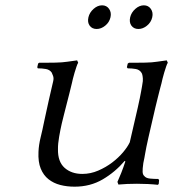

<svg xmlns="http://www.w3.org/2000/svg" viewBox="-20 -691 651 722"><path d="M448.9 -86 451.4 -84C446.7 -69.3 441.5 -55 436 -41C430.4 -27 425.6 -15.7 421.6 -7L425.3 3C446.4 1 469.7 0 495 0C508.3 0 521.9 0.3 535.8 1C549.6 1.7 562.4 2.7 574.1 4L577 0L578.2 -14L575.2 -18C564.5 -18 554.1 -18.5 544 -19.5C533.9 -20.5 526.8 -23.7 522.7 -29C518.8 -32.3 516.7 -37.5 516.3 -44.5C515.9 -51.5 516.8 -62.7 519 -78C520.6 -84.7 521.8 -90.8 522.8 -96.5C523.8 -102.2 524.9 -108.3 526.1 -115C527.3 -121.7 528.8 -129.7 530.6 -139C532.4 -148.3 535 -160.3 538.4 -175L564.3 -287C567.6 -301.7 570.5 -313.5 573 -322.5C575.4 -331.5 577.3 -339.3 578.9 -346C580.4 -352.7 581.9 -358.3 583.3 -363C584.7 -367.7 586 -372.7 587.3 -378L591.2 -395C592.9 -402.3 595 -410 597.5 -418C600 -426 602.4 -433.5 604.7 -440.5C607 -447.5 609.1 -452.3 611 -455L607.1 -464L571 -459C558.5 -457 543.6 -455.8 526.2 -455.5C508.8 -455.2 494.4 -455 483 -455H465L460.4 -452L457.1 -438L460.2 -434C470.9 -434 481 -433.2 490.6 -431.5C500.2 -429.8 507.5 -425 512.3 -417C513.8 -415 515.1 -411.2 516.1 -405.5C517.1 -399.8 517.5 -393.3 517.1 -386C516.2 -379.3 515.3 -373 514.2 -367C513.2 -361 512 -354.3 510.6 -347C509.2 -339.7 507.6 -331.2 505.7 -321.5C503.8 -311.8 501.3 -300 498 -286L468 -156C462.7 -144.7 454.3 -132.2 442.9 -118.5C431.4 -104.8 417.7 -92 402 -80C386.2 -68 368.7 -57.8 349.4 -49.5C330.2 -41.2 310.2 -37 289.5 -37C262.2 -37 240 -44.7 222.8 -60C205.7 -75.3 197.4 -98.7 198 -130C197.8 -143.3 199.2 -159.2 202.5 -177.5C205.7 -195.8 209 -212.3 212.4 -227C214.4 -235.7 217 -246.3 220.3 -259C223.5 -271.7 227 -285 230.5 -299C234.1 -313 237.6 -326.8 241.1 -340.5C244.6 -354.2 247.6 -366.7 250.3 -378L254.2 -395C255.9 -402.3 258 -410 260.5 -418C263 -426 265.4 -433.5 267.7 -440.5C270 -447.5 272.1 -452.3 274 -455L270.1 -464L234 -459C220.8 -457 205.6 -455.8 188.2 -455.5C170.7 -455.2 156.4 -455 145 -455H127L123.3 -452L120.1 -438L122.2 -434C132.9 -434 143 -433.2 152.6 -431.5C162.2 -429.8 169.5 -425.3 174.5 -418C175.9 -415.3 177.6 -411.2 179.6 -405.5C181.6 -399.8 181.8 -393.3 180.1 -386L173.4 -357L163.4 -313.5C159.8 -297.8 156.4 -282.5 153.3 -267.5C150.1 -252.5 147.6 -240.7 145.6 -232C141.8 -212.7 137.5 -193.5 132.8 -174.5C128.1 -155.5 125.4 -137.3 124.7 -120C123.5 -94.7 126.3 -73.7 133.2 -57C140 -40.3 149.7 -27 162.4 -17C175.1 -7 189.8 0.2 206.5 4.5C223.1 8.8 241.1 11 260.5 11C299.8 11 335.1 1.8 366.3 -16.5C397.5 -34.8 425.1 -58 448.9 -86ZM312.5 -626C309.6 -613.3 311.2 -602.8 317.2 -594.5C323.3 -586.2 332 -582 343.4 -582C354.7 -582 365.5 -586.2 375.7 -594.5C386 -602.8 392.6 -613.3 395.5 -626C398.3 -638 396.5 -648.5 390.3 -657.5C384 -666.5 375.2 -671 363.9 -671C352.6 -671 341.9 -666.5 331.8 -657.5C321.7 -648.5 315.3 -638 312.5 -626ZM469.5 -626C466.6 -613.3 468.2 -602.8 474.2 -594.5C480.3 -586.2 489 -582 500.4 -582C511.7 -582 522.5 -586.2 532.7 -594.5C543 -602.8 549.6 -613.3 552.5 -626C555.3 -638 553.5 -648.5 547.3 -657.5C541 -666.5 532.2 -671 520.9 -671C509.6 -671 498.9 -666.5 488.8 -657.5C478.7 -648.5 472.3 -638 469.5 -626Z"/></svg>

Font: Quattrocento
Style: Italic
Weight: 400
Italic angle: -13°
Designer: Pablo Impallari
Foundry: Pablo Impallari, Igino Marini, Branda Gallo
Version: Version 2.000